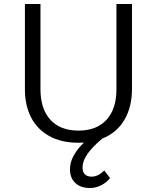

<svg xmlns="http://www.w3.org/2000/svg" viewBox="-20 -700 786 963"><path d="M642 -680V-253Q642 -164 604 -99Q566 -34 493 -5Q442 38 418 73Q394 108 394 140Q394 163 406 174.5Q418 186 440 186Q472 186 503 155L532 193Q515 215 488 229Q461 243 431 243Q385 243 358 218Q331 193 331 149Q331 83 401 15Q392 16 374 16Q287 16 226.5 -18Q166 -52 135.5 -112Q105 -172 105 -251V-680H183V-252Q183 -154 232.5 -99.5Q282 -45 374 -45Q465 -45 514.5 -99.5Q564 -154 564 -252V-680Z"/></svg>

Font: Martel Sans Light
Style: Regular
Weight: 300
Designer: Dan Reynolds and Mathieu Réguer
Foundry: Dan Reynolds and Mathieu Réguer
Version: Version 1.002; ttfautohint (v1.1) -l 5 -r 5 -G 72 -x 0 -D la